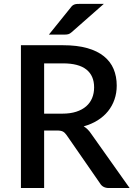

<svg xmlns="http://www.w3.org/2000/svg" viewBox="-20 -948 675 968"><path d="M294.5 -375Q334.5 -375 364.5 -384.8Q394.5 -394.5 414.5 -412Q434.5 -429.5 444.5 -453.8Q454.5 -478 454.5 -507.5Q454.5 -566.5 415.5 -597.5Q376.5 -628.5 297.5 -628.5H202.5V-375ZM633.5 0H529Q498 0 484 -24L316 -266.5Q307.5 -279 297.5 -284.5Q287.5 -290 267.5 -290H202.5V0H85.5V-720H297.5Q368.5 -720 419.8 -705.5Q471 -691 504 -664.2Q537 -637.5 552.8 -600Q568.5 -562.5 568.5 -516.5Q568.5 -479 557.2 -446.5Q546 -414 524.8 -387.5Q503.5 -361 472.5 -341.5Q441.5 -322 402 -311Q423.5 -298 439 -274.5ZM503.5 -928.5 341 -785.5Q332 -777.5 324 -775.5Q316 -773.5 304 -773.5H226.5L336.5 -910Q341 -916.5 345.5 -920Q350 -923.5 355.5 -925.5Q361 -927.5 367.8 -928Q374.5 -928.5 383.5 -928.5Z"/></svg>

Font: LatoLatin Semibold
Style: Regular
Weight: 600
Designer: Lukasz Dziedzic with Adam Twardoch and Botio Nikoltchev
Foundry: tyPoland Lukasz Dziedzic
Version: Version 2.015; 2015-08-06; http://www.latofonts.com/